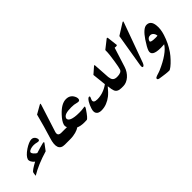

<svg xmlns="http://www.w3.org/2000/svg" viewBox="-28 -1632 2767 2767"><g transform="rotate(-45 1355.5 -249.0)"><path d="M278.8 -198.2Q70.3 -136.2 -72.3 -49.8Q-69.8 -72.8 -67.6 -87.4Q-65.4 -102.1 -63 -109.4Q-58.1 -124 -22.9 -147.7Q12.2 -171.4 66.9 -200.7Q53.7 -208.5 42.7 -220.9Q31.7 -233.4 24.4 -247.1Q17.1 -260.7 14.4 -274.4Q11.7 -288.1 15.1 -298.8Q22.9 -324.2 49.3 -352.5Q75.7 -380.9 118.7 -410.2Q158.7 -436.5 194.3 -451.7Q230 -466.8 256.3 -466.8Q278.8 -466.8 295.9 -454.8Q313 -442.9 322.8 -418.9Q327.1 -408.7 327.9 -400.9Q328.6 -393.1 326.7 -386.2Q322.3 -372.1 302.7 -372.1Q297.4 -372.1 291.7 -373Q286.1 -374 279.8 -375.5Q263.2 -380.4 246.8 -382.1Q230.5 -383.8 214.4 -383.8Q200.2 -383.8 183.8 -381.1Q167.5 -378.4 153.1 -373.3Q138.7 -368.2 127.9 -360.8Q117.2 -353.5 114.3 -344.2Q108.9 -327.6 134.3 -298.8Q145.5 -285.6 156.5 -277.6Q167.5 -269.5 175.8 -265.6Q221.2 -279.8 260 -291Q298.8 -302.2 329.1 -309.6Q334 -310.5 338.4 -311Q342.8 -311.5 346.7 -311.5Q358.4 -311.5 355.5 -303.2Q354 -296.9 347.7 -290.5Z M646.5 -70.3H541.5Q389.6 -70.3 460 -289.6Q514.6 -464.4 564.9 -659.7L679.7 -725.1Q699.7 -737.8 707.5 -737.8Q715.3 -737.8 706.1 -710.4L574.7 -299.8Q552.2 -227.5 628.4 -227.5H696.3Z M1121.1 -220.7Q1040 -99.1 1015.6 -98.6Q1014.2 -98.6 1007.6 -98.4Q1001 -98.1 993.4 -97.9Q985.8 -97.7 979.2 -97.4Q972.7 -97.2 970.2 -97.2Q928.7 -97.2 897.2 -103.3Q865.7 -109.4 844.7 -120.1Q831.1 -110.4 811.3 -101.3Q791.5 -92.3 766.8 -85.4Q742.2 -78.6 712.9 -74.5Q683.6 -70.3 651.4 -70.3H618.7L668.5 -227.5H742.2Q734.9 -238.8 732.9 -255.4Q731 -272 736.3 -289.1Q752.9 -341.3 817.9 -410.6Q846.2 -440.9 872.1 -462.2Q897.9 -483.4 922.6 -497.1Q947.3 -510.7 970.7 -517.3Q994.1 -523.9 1017.6 -523.9Q1066.4 -523.9 1098.4 -498.8Q1130.4 -473.6 1145 -427.7Q1147.5 -417 1148.2 -407.5Q1148.9 -397.9 1146 -389.2Q1139.6 -369.1 1118.2 -369.1Q1111.3 -369.1 1103 -370.4Q1094.7 -371.6 1084 -374.5Q1065.4 -380.4 1042.2 -383.3Q1019 -386.2 986.3 -386.2Q913.1 -386.2 873.8 -372.1Q834.5 -357.9 823.2 -325.2Q820.8 -307.6 831.1 -293.5Q841.3 -279.3 865.2 -269.3Q889.2 -259.3 927 -253.9Q964.8 -248.5 1017.1 -248.5Q1041 -248.5 1064.5 -250.2Q1087.9 -252 1109.4 -255.4Q1113.8 -256.8 1117.4 -257.3Q1121.1 -257.8 1123.5 -257.8Q1137.2 -257.8 1132.8 -245.1Q1131.8 -241.2 1128.7 -235.1Q1125.5 -229 1121.1 -220.7Z M1728.5 -70.3H1697.3Q1615.7 -70.3 1594.2 -124.5Q1588.9 -138.7 1583.5 -164.1Q1578.1 -189.5 1574.2 -228.5Q1545.9 -193.4 1519 -165.5Q1492.2 -137.7 1469.7 -120.1Q1425.3 -85.4 1373.3 -64.9Q1321.3 -44.4 1265.1 -44.4Q1235.4 -44.4 1215.1 -53Q1194.8 -61.5 1184.1 -77.1Q1173.3 -92.8 1172.4 -114.7Q1171.4 -136.7 1180.2 -163.6L1183.1 -173.3Q1189.9 -195.3 1200.7 -219.7Q1211.4 -244.1 1224.1 -264.6Q1236.8 -285.2 1250 -298.6Q1263.2 -312 1274.4 -312Q1284.2 -312 1286.9 -307.1Q1289.6 -302.2 1285.6 -291.5Q1284.7 -288.6 1282.7 -283.9Q1280.8 -279.3 1278.6 -274.2Q1276.4 -269 1274.2 -264.2Q1272 -259.3 1270.5 -255.4Q1261.7 -228 1278.1 -214.1Q1294.4 -200.2 1335.4 -200.2Q1399.4 -200.2 1458.7 -221.7Q1518.1 -243.2 1565.9 -278.8Q1560.5 -330.6 1554.7 -384.3Q1548.8 -438 1543.5 -489.7L1635.3 -569.8Q1645.5 -580.1 1649.9 -580.1Q1655.8 -580.1 1657.2 -568.8L1673.3 -318.4Q1675.8 -295.9 1681.4 -278.8Q1687 -261.7 1697.8 -250.2Q1708.5 -238.8 1725.3 -233.2Q1742.2 -227.5 1766.1 -227.5H1778.3Z M2086.4 -565.4Q2086.9 -561.5 2087.4 -560.1Q2087.9 -558.6 2086.9 -557.1Q2084 -548.3 2065.4 -548.3Q2060.1 -548.3 2053 -549.1Q2045.9 -549.8 2037.6 -550.8L1943.4 -253.4Q1931.2 -214.4 1909.4 -180.9Q1887.7 -147.5 1859.9 -122.8Q1832 -98.1 1799.6 -84.2Q1767.1 -70.3 1733.4 -70.3H1700.7L1750.5 -227.5H1764.6Q1854.5 -227.5 1869.6 -274.9Q1875.5 -293.5 1882.3 -326.7Q1889.2 -359.9 1896.5 -408.7Q1906.2 -469.7 1912.4 -522.2Q1918.5 -574.7 1918 -622.1L2039.1 -717.3Q2044.4 -722.7 2050 -726.1Q2055.7 -729.5 2059.1 -729.5Q2066.9 -729.5 2069.3 -712.4Z M2170.9 -111.8Q2162.1 -89.8 2152.3 -77.9Q2142.6 -65.9 2130.9 -65.9Q2111.3 -65.9 2120.6 -122.6L2203.6 -621.1L2371.6 -726.6Q2382.8 -733.4 2389.6 -733.4Q2393.6 -733.4 2392.8 -727.8Q2392.1 -722.2 2388.2 -710.9Z M2554.7 -234.4Q2565.9 -234.4 2576.4 -234.9Q2586.9 -235.4 2596.2 -236.8Q2595.7 -252.4 2590.1 -266.6Q2584.5 -280.8 2575.4 -291.7Q2566.4 -302.7 2554 -309.3Q2541.5 -315.9 2526.9 -315.9Q2475.1 -315.9 2459 -265.6Q2448.7 -234.4 2554.7 -234.4ZM2668.9 -177.7Q2648.4 -113.3 2619.9 -54.4Q2591.3 4.4 2554.7 57.6Q2539.1 80.1 2520.5 102.1Q2502 124 2482.9 144.3Q2463.9 164.6 2445.1 181.9Q2426.3 199.2 2409.9 212.2Q2393.6 225.1 2380.6 232.4Q2367.7 239.7 2360.4 239.7Q2345.7 239.7 2325.9 238.3Q2306.2 236.8 2282.7 233.9Q2259.3 231 2232.7 227.1Q2206.1 223.1 2177.7 218.8Q2160.6 215.8 2153.8 207.5Q2147 199.2 2150.9 188Q2152.8 181.6 2163.1 175.8Q2173.3 169.9 2187.5 165Q2214.4 156.7 2233.9 150.1Q2253.4 143.6 2262.7 139.6Q2382.3 87.9 2462.9 31.2Q2543.5 -25.4 2577.1 -81.5Q2558.6 -80.1 2540.8 -79.1Q2522.9 -78.1 2506.8 -78.1Q2320.8 -78.1 2352.1 -176.8Q2359.4 -200.2 2380.6 -238.3Q2401.9 -276.4 2433.6 -323.7Q2479 -390.6 2519.3 -425Q2559.6 -459.5 2594.7 -459.5Q2678.7 -459.5 2690.4 -352.5Q2695.3 -312.5 2689.7 -269Q2684.1 -225.6 2668.9 -177.7Z"/></g></svg>

Font: XB Zar
Style: Bold Italic
Weight: 700
Italic angle: -12°
Designer: Behnam
Foundry: Irmug
Version: Version 8.005 2009